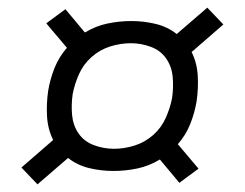

<svg xmlns="http://www.w3.org/2000/svg" viewBox="-20 -591 640 502"><path d="M78 -109 36 -153 119 -225Q105 -253 103 -286.5Q101 -320 106 -354Q111 -384 122.5 -413Q134 -442 155 -466L101 -530L151 -567L202 -506Q230 -523 261 -529.5Q292 -536 323 -536Q323 -536 323 -536Q323 -536 323 -536Q356 -536 387 -528.5Q418 -521 442 -502L522 -571L564 -527L481 -455Q495 -427 497 -393.5Q499 -360 494 -326Q489 -296 477.5 -267Q466 -238 445 -214L499 -150L449 -113L398 -174Q370 -157 339 -150.5Q308 -144 277 -144Q277 -144 277 -144Q277 -144 277 -144Q244 -144 213 -151.5Q182 -159 158 -178ZM278 -202Q305 -202 332 -210.5Q359 -219 380.5 -238Q402 -257 413.5 -283Q425 -309 430 -335Q434 -363 431.5 -390Q429 -417 414.5 -438Q400 -459 374.5 -468.5Q349 -478 322 -478Q295 -478 268 -469.5Q241 -461 219.5 -442Q198 -423 186.5 -397Q175 -371 170 -345Q166 -317 168.5 -290Q171 -263 185.5 -242Q200 -221 225.5 -211.5Q251 -202 278 -202Z"/></svg>

Font: Iosevka SS04 Light Extended
Style: Italic
Weight: 300
Width: 7
Italic angle: -9°
Monospace: yes
Designer: Belleve Invis
Foundry: Belleve Invis
Version: Version 19.0.0; ttfautohint (v1.8.4)